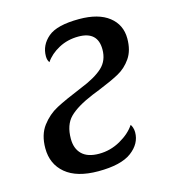

<svg xmlns="http://www.w3.org/2000/svg" viewBox="-89 -618 624 701"><g transform="rotate(-15 223.5 -267.5)"><path d="M32 -121Q32 -172 56.5 -204.5Q81 -237 115 -255Q149 -273 217 -301Q272 -323 299.5 -348.5Q327 -374 327 -416Q327 -484 254 -484Q213 -484 179.5 -466Q146 -448 128 -421Q121 -430 121 -445Q121 -487 155 -516Q189 -545 273 -545Q346 -545 385.5 -514Q425 -483 425 -431Q425 -386 405 -357Q385 -328 355.5 -312Q326 -296 279 -277L249 -265Q187 -239 159 -211Q131 -183 131 -130Q131 -93 152.5 -72Q174 -51 217 -51Q260 -51 298 -72.5Q336 -94 355 -123Q358 -120 361 -111.5Q364 -103 364 -93Q364 -50 324 -20Q284 10 198 10Q117 10 74.5 -25.5Q32 -61 32 -121Z"/></g></svg>

Font: Noto Serif Narrow
Style: Italic
Weight: 400
Width: 4
Italic angle: -12°
Designer: Monotype Design Team
Foundry: Monotype Imaging Inc.
Version: Version 1.001